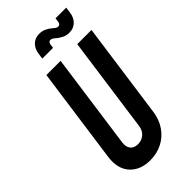

<svg xmlns="http://www.w3.org/2000/svg" viewBox="-293 -1014 1099 1099"><g transform="rotate(-45 256.0 -465.0)"><path d="M505 -750 424 -169Q416 -112 387.2 -70.5Q358.5 -29 314.2 -6.5Q270 16 215.5 16Q135.5 16 91.2 -33.5Q47 -83 59 -169L140 -750H255L174 -169Q170 -137.5 185 -118.2Q200 -99 231.5 -99Q262.5 -99 283.8 -118.2Q305 -137.5 309 -169L390 -750ZM405 -828Q380.5 -828 362.5 -837.5Q344.5 -847 334.5 -855Q326 -862 317.2 -869Q308.5 -876 298.5 -876Q290.5 -876 286 -870.8Q281.5 -865.5 280.5 -858L277 -833H190L194.5 -866Q199.5 -903.5 221.8 -924.8Q244 -946 277.5 -946Q301 -946 318.8 -937.5Q336.5 -929 347 -920.5Q357.5 -912 366 -905Q374.5 -898 384.5 -898Q393 -898 397.5 -903.5Q402 -909 403 -916.5L406.5 -942.5H493L488.5 -908Q483.5 -870.5 461 -849.2Q438.5 -828 405 -828Z"/></g></svg>

Font: Mohave SemiBold
Style: Italic
Weight: 600
Italic angle: -8°
Designer: Gumpita Rahayu
Foundry: Tokotype
Version: Version 2.003